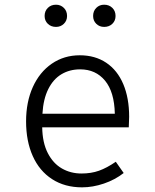

<svg xmlns="http://www.w3.org/2000/svg" viewBox="-20 -782 655 812"><path d="M158.5 -243.6Q159.5 -178.5 182.1 -134.6Q204.6 -90.8 241.8 -69.5Q279 -48.2 324.6 -48.2Q365.6 -48.2 398.7 -60Q431.8 -71.8 469.7 -97.9L503.1 -50.3Q466.2 -21.5 419.2 -5.6Q372.3 10.3 327.2 10.3Q253.8 10.3 200.3 -24.4Q146.7 -59 118.5 -122.1Q90.3 -185.1 90.3 -268.7Q90.3 -350.3 118.7 -413.6Q147.2 -476.9 199 -512.6Q250.8 -548.2 317.4 -548.2Q382.1 -548.2 429.2 -516.7Q476.4 -485.1 501.3 -426.4Q526.2 -367.7 526.2 -287.7Q526.2 -275.9 524.6 -243.6ZM159.5 -301H465.6Q463.6 -393.3 424.1 -441Q384.6 -488.7 319 -488.7Q274.4 -488.7 239.7 -467.9Q205.1 -447.2 184.1 -405.1Q163.1 -363.1 159.5 -301ZM168.7 -714.4Q168.7 -735.4 182.3 -748.7Q195.9 -762.1 216.9 -762.1Q236.4 -762.1 250 -748.7Q263.6 -735.4 263.6 -714.4Q263.6 -694.4 250 -681.3Q236.4 -668.2 216.9 -668.2Q195.9 -668.2 182.3 -681.3Q168.7 -694.4 168.7 -714.4ZM373.8 -714.4Q373.8 -735.4 387.2 -748.7Q400.5 -762.1 420.5 -762.1Q441.5 -762.1 455.1 -748.7Q468.7 -735.4 468.7 -714.4Q468.7 -694.4 455.1 -681.3Q441.5 -668.2 420.5 -668.2Q400.5 -668.2 387.2 -681.3Q373.8 -694.4 373.8 -714.4Z"/></svg>

Font: Fira Code Fixed Light
Style: Regular
Weight: 300
Monospace: yes
Designer: Carrois Corporate, Edenspiekermann AG, Nikita Prokopov
Foundry: Carrois Corporate, Edenspiekermann AG, Nikita Prokopov
Version: Version 5.002